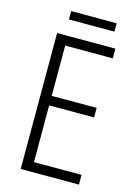

<svg xmlns="http://www.w3.org/2000/svg" viewBox="-126 -907 691 974"><g transform="rotate(15 220.0 -420.0)"><path d="M389 0H83V-714H389V-663H139V-399H375V-349H139V-51H389ZM362 -840V-796H123V-840Z"/></g></svg>

Font: Noto Sans Myanmar UI Condensed Light
Style: Regular
Weight: 300
Width: 3
Designer: Monotype Design Team
Foundry: Monotype Imaging Inc.
Version: Version 2.103; ttfautohint (v1.8.4.7-5d5b)